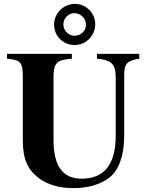

<svg xmlns="http://www.w3.org/2000/svg" viewBox="-20 -955 762 994"><path d="M473 -830C473 -888 425 -935 368 -935C309 -935 260 -886 260 -828C260 -768 307 -722 367 -722C426 -722 473 -771 473 -830ZM425 -827C425 -795 399 -770 365 -770C334 -770 308 -797 308 -829C308 -860 335 -887 364 -887C397 -887 425 -861 425 -827ZM701 -676H482V-651C556 -645 579 -625 579 -552V-252C579 -104 520 -30 403 -30C306 -30 257 -93 257 -232V-550C257 -632 274 -645 352 -651V-676H16V-651C86 -644 98 -636 98 -555V-231C98 -134 121 -80 178 -35C225 2 289 19 363 19C434 19 504 -1 547 -36C596 -75 623 -152 623 -252V-566C623 -625 637 -641 701 -651Z"/></svg>

Font: XITS
Style: Bold
Weight: 700
Designer: MicroPress Inc., with final additions and corrections provided by Coen Hoffman, Elsevier (retired)
Version: Version 1.107